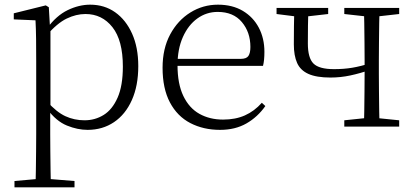

<svg xmlns="http://www.w3.org/2000/svg" viewBox="-20 -542 1775 822"><path d="M42 260V233L154 223H175L299 233V260ZM132 260Q133 229 133.5 189.5Q134 150 134.5 108.5Q135 67 135 32V-278Q135 -330 134.5 -374Q134 -418 132 -455L39 -459V-485L176 -519L189 -511L194 -425L196 -420V-80L195 -71V32Q195 66 195.5 107.5Q196 149 196.5 189Q197 229 198 260ZM355 14Q312 14 266.5 -4.5Q221 -23 182 -75H169L181 -108Q222 -62 260 -44.5Q298 -27 342 -27Q387 -27 424 -50Q461 -73 483.5 -124Q506 -175 506 -257Q506 -369 461.5 -425.5Q417 -482 346 -482Q306 -482 265.5 -462.5Q225 -443 178 -389L169 -420H181Q221 -475 269.5 -498.5Q318 -522 366 -522Q427 -522 473 -489.5Q519 -457 545.5 -398Q572 -339 572 -259Q572 -175 544.5 -113.5Q517 -52 468 -19Q419 14 355 14Z M922 14Q851 14 795 -15Q739 -44 707.5 -103.5Q676 -163 676 -252Q676 -334 708.5 -394.5Q741 -455 795 -488.5Q849 -522 913 -522Q975 -522 1019.5 -495.5Q1064 -469 1088 -423.5Q1112 -378 1112 -320Q1112 -283 1106 -260H706V-290H1011Q1035 -290 1043.5 -302.5Q1052 -315 1052 -341Q1052 -404 1015.5 -447.5Q979 -491 912 -491Q864 -491 825 -463Q786 -435 763 -383.5Q740 -332 740 -263Q740 -183 765 -131Q790 -79 834 -54.5Q878 -30 935 -30Q988 -30 1028.5 -48Q1069 -66 1101 -102L1116 -88Q1083 -41 1035 -13.5Q987 14 922 14Z M1395 -210Q1335 -210 1300.5 -225.5Q1266 -241 1252 -272.5Q1238 -304 1238 -352Q1238 -393 1238.5 -431.5Q1239 -470 1240 -508H1301Q1299 -468 1298.5 -433Q1298 -398 1298 -356Q1298 -294 1322 -270Q1346 -246 1410 -246Q1452 -246 1488 -252Q1524 -258 1568 -272V-244Q1522 -228 1480 -219Q1438 -210 1395 -210ZM1538 0Q1539 -24 1539.5 -64.5Q1540 -105 1540.5 -150.5Q1541 -196 1541 -233V-283Q1541 -316 1540.5 -359.5Q1540 -403 1539.5 -443.5Q1539 -484 1538 -508H1605Q1604 -484 1603.5 -443.5Q1603 -403 1602.5 -359.5Q1602 -316 1602 -283V-226Q1602 -192 1602.5 -148.5Q1603 -105 1603.5 -64.5Q1604 -24 1605 0ZM1164 -482V-508H1385V-482L1280 -470H1259ZM1454 0V-27L1560 -38H1580L1689 -27V0ZM1454 -482V-508H1689V-482L1582 -470H1562Z"/></svg>

Font: Noto Serif SC
Style: Regular
Weight: 200
Designer: Ryoko NISHIZUKA 西塚涼子 (kana & ideographs); Frank Grießhammer (Latin, Greek & Cyrillic); Wenlong ZHANG 张文龙 (bopomofo); San
Foundry: Adobe
Version: Version 2.001;hotconv 1.1.0;makeotfexe 2.6.0